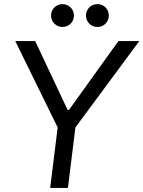

<svg xmlns="http://www.w3.org/2000/svg" viewBox="-20 -931 710 951"><path d="M228.5 0H316.4L353.5 -299.8L669.9 -727.5H566.4L321.8 -386.7H314.9L154.3 -727.5H55.7L265.6 -299.8ZM232.9 -854C232.9 -822.3 257.8 -797.4 289.6 -797.4C321.3 -797.4 346.2 -822.3 346.2 -854C346.2 -885.7 321.3 -910.6 289.6 -910.6C257.8 -910.6 232.9 -885.7 232.9 -854ZM405.8 -854C405.8 -822.3 430.7 -797.4 462.9 -797.4C494.1 -797.4 519 -822.3 519 -854C519 -885.7 494.1 -910.6 462.9 -910.6C430.7 -910.6 405.8 -885.7 405.8 -854Z"/></svg>

Font: Guggenheim Sans Display
Style: Italic
Weight: 400
Italic angle: -7°
Designer: Modified by Tom Baber under direction of Pentagram Design 2023
Foundry: rsms
Version: Version 1.001;Glyphs 3.1.2 (3151)